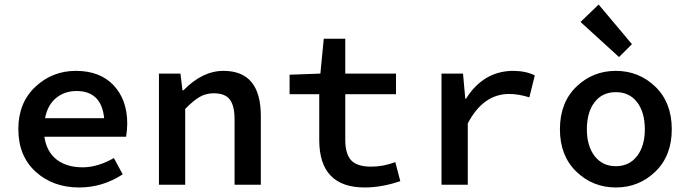

<svg xmlns="http://www.w3.org/2000/svg" viewBox="-20 -816 3040 848"><path d="M330 12Q214 12 137.5 -57.5Q61 -127 61 -246Q61 -362 136 -432.5Q211 -503 315 -503Q422 -503 482 -439Q542 -375 542 -270Q542 -245 537 -212H176Q186 -145 230.5 -111Q275 -77 345 -77Q411 -77 483 -118L522 -46Q433 12 330 12ZM318 -414Q265 -414 227.5 -383Q190 -352 179 -294H440Q428 -414 318 -414Z M682 0V-491H777L786 -417H790Q874 -503 967 -503Q1132 -503 1132 -304V0H1016V-289Q1016 -349 995 -376.5Q974 -404 924 -404Q890 -404 862 -388Q834 -372 798 -335V0Z M1591 12Q1390 12 1390 -198V-400H1259V-486L1395 -491L1410 -645H1505V-491H1729V-400H1505V-198Q1505 -136 1531 -108Q1557 -80 1619 -80Q1673 -80 1726 -100L1748 -16Q1666 12 1591 12Z M1930 0V-491H2025L2035 -380H2038Q2116 -503 2247 -503Q2301 -503 2342 -483L2318 -386Q2270 -401 2229 -401Q2114 -401 2046 -271V0Z M2453 -245Q2453 -363 2525.5 -433Q2598 -503 2700 -503Q2802 -503 2874.5 -433Q2947 -363 2947 -245Q2947 -128 2874.5 -58Q2802 12 2700 12Q2598 12 2525.5 -58Q2453 -128 2453 -245ZM2828 -245Q2828 -320 2794 -364.5Q2760 -409 2700 -409Q2640 -409 2606 -364.5Q2572 -320 2572 -245Q2572 -171 2606.5 -126.5Q2641 -82 2700 -82Q2759 -82 2793.5 -126.5Q2828 -171 2828 -245ZM2714 -564 2544 -719 2624 -796 2771 -621Z"/></svg>

Font: TypoPRO Source Code Pro
Style: Regular
Weight: 600
Monospace: yes
Designer: Paul D. Hunt, Teo Tuominen
Foundry: Adobe Systems Incorporated
Version: Version 2.010;PS 1.0;hotconv 1.0.84;makeotf.lib2.5.63406